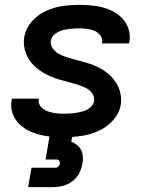

<svg xmlns="http://www.w3.org/2000/svg" viewBox="-20 -558 616 792"><path d="M244 8Q279 8 314.5 3Q350 -2 384.5 -17Q419 -32 445.5 -61Q472 -90 478 -125Q481 -145 478.5 -163Q476 -181 469 -197.5Q462 -214 451 -228Q440 -242 426.5 -253.5Q413 -265 397.5 -274Q382 -283 365 -289.5Q348 -296 330.5 -301Q313 -306 295 -310.5Q277 -315 259.5 -320.5Q242 -326 226 -334Q210 -342 198.5 -357Q187 -372 190 -391Q190 -391 190 -391Q190 -391 190 -391Q193 -408 208.5 -419Q224 -430 240.5 -434Q257 -438 273.5 -439.5Q290 -441 306 -441Q323 -441 339 -439Q355 -437 369.5 -431Q384 -425 394 -411.5Q404 -398 401 -382Q401 -380 400 -379H512Q513 -383 514 -386Q519 -417 508 -445Q497 -473 475 -491.5Q453 -510 425 -520.5Q397 -531 367 -534.5Q337 -538 306 -538Q272 -538 237.5 -533Q203 -528 169 -512.5Q135 -497 110.5 -468.5Q86 -440 80 -405Q77 -386 79.5 -367.5Q82 -349 89 -332.5Q96 -316 107 -302Q118 -288 131.5 -277Q145 -266 160.5 -257Q176 -248 193 -241Q210 -234 227.5 -229Q245 -224 262.5 -219.5Q280 -215 298 -209.5Q316 -204 332 -196.5Q348 -189 359.5 -174Q371 -159 368 -140Q365 -126 353 -115.5Q341 -105 327.5 -100.5Q314 -96 300 -93.5Q286 -91 272 -90Q258 -89 244 -89Q226 -89 209 -91Q192 -93 176 -99Q160 -105 148.5 -118Q137 -131 140 -149L141 -151H29Q28 -148 28 -144Q22 -113 34 -84.5Q46 -56 69.5 -37.5Q93 -19 121.5 -9Q150 1 181 4.5Q212 8 244 8ZM96 214H196Q217 214 238 209Q259 204 277.5 190.5Q296 177 306.5 157Q317 137 320 116Q324 97 320.5 78Q317 59 304 46Q291 33 274 27L279 0H185L168 100H215Q221 100 224.5 105.5Q228 111 227 117Q226 123 221 128.5Q216 134 210 134H110Z"/></svg>

Font: Iosevka Sparkle Semibold
Style: Italic
Weight: 600
Italic angle: -9°
Designer: Belleve Invis
Foundry: Belleve Invis
Version: Version 4.5.0; ttfautohint (v1.8.3)